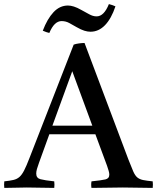

<svg xmlns="http://www.w3.org/2000/svg" viewBox="-43 -917 767 938"><path d="M-22 1Q-24 -15 -22 -31Q6 -34 23 -38Q40 -42 52 -52.5Q64 -63 75 -84.5Q86 -106 101 -145L317 -699Q328 -703 343.5 -705Q359 -707 370 -707L585 -136Q599 -100 608 -79.5Q617 -59 628 -50Q639 -41 656 -37.5Q673 -34 703 -31Q705 -15 703 1Q668 1 631 0Q594 -1 557 -1Q519 -1 480.5 0Q442 1 404 1Q401 -14 404 -31Q453 -36 472 -40.5Q491 -45 491 -64Q491 -72 488 -82Q485 -92 480 -107L423 -261H198L148 -123Q141 -104 137.5 -91.5Q134 -79 134 -69Q134 -47 154.5 -41.5Q175 -36 222 -31Q224 -14 222 1Q188 1 155 0Q122 -1 88 -1Q60 -1 34 0Q8 1 -22 1ZM213 -303H408L310 -569ZM489 -897Q498 -895 506 -892Q514 -889 521 -886Q501 -826 470 -794Q439 -762 399 -762Q385 -762 369 -767Q353 -772 332 -784Q313 -795 295.5 -804.5Q278 -814 258 -814Q222 -814 198 -756Q184 -759 166 -767Q188 -825 218.5 -857.5Q249 -890 289 -890Q302 -890 318 -885Q334 -880 355 -868Q374 -858 392.5 -847.5Q411 -837 429 -837Q465 -837 489 -897Z"/></svg>

Font: Tiro Devanagari Sanskrit
Style: Regular
Weight: 400
Designer: Devanagari: John Hudson & Fiona Ross. Latin: John Hudson.
Foundry: Tiro Typeworks Ltd.
Version: Version 1.52